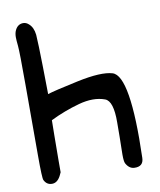

<svg xmlns="http://www.w3.org/2000/svg" viewBox="-86 -888 757 910"><g transform="rotate(-10 292.5 -433.0)"><path d="M533 -93Q532 -51 488 -53Q463 -54 448 -82Q443 -92 443 -124Q443 -135 443.5 -154Q444 -173 444.5 -209.5Q445 -246 445 -279Q446 -382 408 -396Q354 -416 281.5 -396Q209 -376 142 -343L141 -270Q140 -230 140 -146V-93L132 -76Q116 -46 91 -46Q65 -46 53 -71Q48 -81 48 -190V-383V-529Q48 -690 45 -718Q42 -746 42 -760Q42 -780 49 -794Q62 -820 88 -820Q102 -820 114 -809Q135 -791 139 -755Q142 -713 144 -601L146 -468Q176 -478 293.5 -503Q411 -528 464 -512Q545 -488 533 -93Z"/></g></svg>

Font: Chanighter Handwriting Cyr
Style: Regular
Weight: 400
Designer: Sin Chanighter
Version: Version 001.001